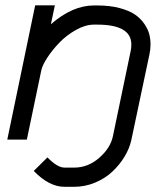

<svg xmlns="http://www.w3.org/2000/svg" viewBox="-20 -533 640 733"><path d="M226.1 106.9H262.7Q316.4 106.9 359.1 69.3Q401.9 31.7 411.1 -13.2L479 -338.9Q481.4 -349.6 481.4 -363.3Q481.4 -439 351.1 -439H338.9Q306.2 -439 270.3 -418.9Q234.4 -398.9 207.3 -370.8Q180.2 -342.8 161.1 -313.7Q142.1 -284.7 137.7 -264.6L82.5 0H7.8L114.3 -512.7H189.5L174.3 -440.4Q256.3 -512.2 338.9 -512.2H351.1Q399.4 -512.2 436.8 -502.2Q474.1 -492.2 495.8 -477.1Q517.6 -461.9 531.5 -441.2Q545.4 -420.4 550 -401.9Q554.7 -383.3 554.7 -363.3Q554.7 -343.8 550.3 -324.2L481.4 1.5Q474.6 33.2 455.8 64.5Q437 95.7 409.4 121.8Q381.8 147.9 343.3 164.1Q304.7 180.2 262.7 180.2H226.1Q167.5 180.2 108.9 119.6L161.1 67.9Q199.2 106.9 226.1 106.9Z"/></svg>

Font: Anka/Coder
Style: Italic
Weight: 400
Italic angle: -12°
Monospace: yes
Version: Version 001.100